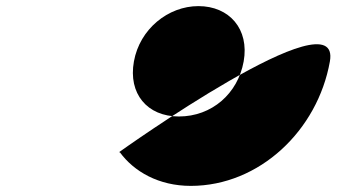

<svg xmlns="http://www.w3.org/2000/svg" viewBox="-20 -586 1101 628"><path d="M1059 -385C1099 -610 369 -88 369 -88H372C418 -25 499 22 604 22C829 22 1019 -160 1059 -385ZM777 -385C758 -280 673 -205 565 -205C461 -205 399 -280 418 -385C437 -491 530 -566 629 -566C730 -566 796 -491 777 -385Z"/></svg>

Font: Hussar Dziwak
Style: Kur
Weight: 400
Version: Version 1.022